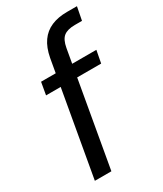

<svg xmlns="http://www.w3.org/2000/svg" viewBox="-179 -775 719 845"><g transform="rotate(-30 180.0 -352.5)"><path d="M44 0 144 -567Q153 -615 174.5 -645.5Q196 -676 230 -690.5Q264 -705 310 -705H360L347 -638H311Q273 -638 254 -623Q235 -608 228 -569L128 0ZM46 -433 57 -496H338L326 -433Z"/></g></svg>

Font: DM Sans 36pt
Style: Italic
Weight: 400
Italic angle: -10°
Designer: Colophon Foundry, Jonny Pinhorn
Foundry: Colophon Foundry
Version: Version 4.004;gftools[0.9.30]